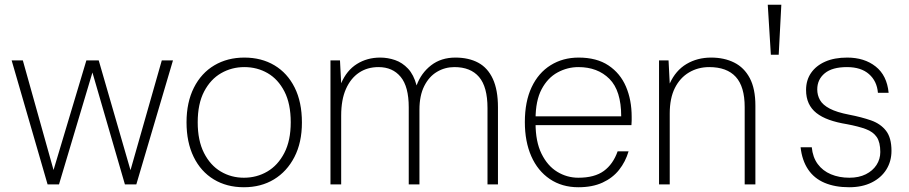

<svg xmlns="http://www.w3.org/2000/svg" viewBox="-20 -775 3821 807"><path d="M180 0 29 -521H76L206 -57H204L343 -521H395L529 -58H528L660 -521H707L553 0H505L368 -472H369L228 0Z M1005 12Q933 12 878.5 -21Q824 -54 794 -115.5Q764 -177 764 -261Q764 -345 795 -406.5Q826 -468 881 -500.5Q936 -533 1007 -533Q1079 -533 1133.5 -500.5Q1188 -468 1218.5 -407Q1249 -346 1249 -260Q1249 -176 1217.5 -115Q1186 -54 1131.5 -21Q1077 12 1005 12ZM1005 -28Q1059 -28 1103.5 -54Q1148 -80 1175 -132Q1202 -184 1202 -261Q1202 -339 1175.5 -390.5Q1149 -442 1105 -467.5Q1061 -493 1007 -493Q954 -493 909.5 -467.5Q865 -442 838 -390.5Q811 -339 811 -261Q811 -184 837.5 -132Q864 -80 908 -54Q952 -28 1005 -28Z M1369 0V-521H1409L1414 -425Q1437 -479 1480 -506Q1523 -533 1578 -533Q1610 -533 1640.5 -522.5Q1671 -512 1695 -486.5Q1719 -461 1731 -416Q1750 -468 1792 -500.5Q1834 -533 1894 -533Q1950 -533 1990 -511.5Q2030 -490 2051.5 -443.5Q2073 -397 2073 -324V0H2029V-321Q2029 -410 1993.5 -451.5Q1958 -493 1890 -493Q1850 -493 1816.5 -473Q1783 -453 1763 -413Q1743 -373 1743 -314V0H1698V-324Q1698 -411 1664 -452Q1630 -493 1571 -493Q1524 -493 1489 -469.5Q1454 -446 1434 -401Q1414 -356 1414 -289V0Z M2411 12Q2342 12 2291 -22.5Q2240 -57 2213 -118.5Q2186 -180 2186 -262Q2186 -348 2214.5 -408.5Q2243 -469 2294.5 -501Q2346 -533 2412 -533Q2488 -533 2537.5 -500Q2587 -467 2611 -411Q2635 -355 2635 -284Q2635 -276 2635 -268Q2635 -260 2634 -249H2217V-286H2591Q2591 -394 2541.5 -443.5Q2492 -493 2411 -493Q2365 -493 2323.5 -470.5Q2282 -448 2256.5 -400Q2231 -352 2231 -274V-257Q2231 -180 2256 -129Q2281 -78 2322 -53Q2363 -28 2411 -28Q2479 -28 2518 -56.5Q2557 -85 2576 -139H2622Q2609 -95 2582 -61Q2555 -27 2512.5 -7.5Q2470 12 2411 12Z M2750 0V-521H2790L2795 -424Q2820 -479 2865.5 -506Q2911 -533 2969 -533Q3024 -533 3066 -512Q3108 -491 3131.5 -446.5Q3155 -402 3155 -331V0H3110V-325Q3110 -411 3072.5 -452Q3035 -493 2961 -493Q2914 -493 2876 -470.5Q2838 -448 2816.5 -405Q2795 -362 2795 -298V0Z M3220 -545 3207 -755H3264L3253 -545Z M3549 12Q3490 12 3446 -6.5Q3402 -25 3376.5 -63Q3351 -101 3345 -156H3392Q3396 -114 3417 -85.5Q3438 -57 3472.5 -42.5Q3507 -28 3550 -28Q3590 -28 3619 -42.5Q3648 -57 3664 -81.5Q3680 -106 3680 -136Q3680 -177 3665 -199Q3650 -221 3619 -232.5Q3588 -244 3540 -253Q3497 -260 3465 -271.5Q3433 -283 3411.5 -300Q3390 -317 3379 -341Q3368 -365 3368 -397Q3368 -438 3389 -468.5Q3410 -499 3448.5 -516Q3487 -533 3541 -533Q3613 -533 3660.5 -495.5Q3708 -458 3715 -385H3670Q3666 -434 3632.5 -463.5Q3599 -493 3540 -493Q3478 -493 3446.5 -467Q3415 -441 3415 -399Q3415 -375 3426.5 -354.5Q3438 -334 3467.5 -318.5Q3497 -303 3549 -293Q3601 -283 3641 -269Q3681 -255 3704 -225.5Q3727 -196 3727 -141Q3727 -97 3705.5 -62.5Q3684 -28 3644 -8Q3604 12 3549 12Z"/></svg>

Font: DM Sans 10pt ExtraLight
Style: Regular
Weight: 250
Version: Version 4.004;gftools[0.9.30]